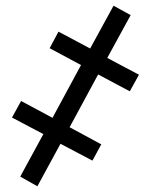

<svg xmlns="http://www.w3.org/2000/svg" viewBox="-20 -651 524 673"><path d="M111 2 192 -147 304 -88 335 -145 224 -205 324 -390 435 -331 467 -389 356 -448 438 -598 378 -631 296 -481 185 -540 154 -482 264 -423 164 -238 54 -297 22 -239 132 -181 51 -32Z"/></svg>

Font: Noto Sans Condensed
Style: Italic
Weight: 400
Width: 3
Italic angle: -12°
Designer: Monotype Design Team
Foundry: Monotype Imaging Inc.
Version: Version 2.013